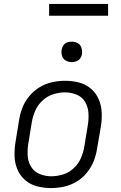

<svg xmlns="http://www.w3.org/2000/svg" viewBox="-20 -949 616 977"><path d="M239 8Q272 8 305 1Q338 -6 368.5 -24Q399 -42 421.5 -69.5Q444 -97 456.5 -128.5Q469 -160 474 -193L493 -303Q499 -339 497.5 -375.5Q496 -412 482.5 -443.5Q469 -475 443 -497.5Q417 -520 382.5 -529Q348 -538 312 -538Q280 -538 246.5 -531Q213 -524 183 -506Q153 -488 130 -461Q107 -434 94.5 -402Q82 -370 77 -337L59 -227Q53 -191 54 -155Q55 -119 68.5 -87Q82 -55 108 -32.5Q134 -10 168.5 -1Q203 8 239 8ZM241 -52Q210 -52 182 -63.5Q154 -75 138.5 -100Q123 -125 121 -156Q119 -187 124 -218L142 -328Q147 -357 159.5 -386Q172 -415 196.5 -437.5Q221 -460 251 -469.5Q281 -479 311 -479Q341 -479 369.5 -467.5Q398 -456 413 -430.5Q428 -405 430 -374.5Q432 -344 427 -313L409 -203Q404 -173 391.5 -144Q379 -115 354.5 -92.5Q330 -70 300 -61Q270 -52 241 -52ZM345 -633Q357 -633 368.5 -637Q380 -641 387.5 -651Q395 -661 397 -672Q399 -689 394.5 -705Q390 -721 376 -729Q362 -737 345 -737Q334 -737 322.5 -733.5Q311 -730 303.5 -719.5Q296 -709 294 -698Q291 -681 295.5 -665Q300 -649 314.5 -641Q329 -633 345 -633ZM230 -869H530V-929H230Z"/></svg>

Font: Iosevka Sparkle Light
Style: Italic
Weight: 300
Italic angle: -9°
Designer: Belleve Invis
Foundry: Belleve Invis
Version: Version 4.5.0; ttfautohint (v1.8.3)